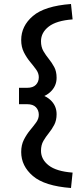

<svg xmlns="http://www.w3.org/2000/svg" viewBox="-20 -805 383 960"><path d="M335 135Q203 125 144.5 75Q86 25 86 -45Q86 -80 99.5 -106.5Q113 -133 130 -153.5Q147 -174 160.5 -192.5Q174 -211 174 -231Q174 -254 159.5 -269Q145 -284 116 -284H75V-366H116Q145 -366 159.5 -381Q174 -396 174 -419Q174 -439 160.5 -457.5Q147 -476 130 -496.5Q113 -517 99.5 -543.5Q86 -570 86 -605Q86 -675 144.5 -725Q203 -775 335 -785L343 -708Q262 -702 223.5 -672Q185 -642 185 -599Q185 -570 197 -549.5Q209 -529 224 -510.5Q239 -492 251 -470Q263 -448 263 -416Q263 -373 230 -343.5Q197 -314 140 -311V-339Q197 -336 230 -307Q263 -278 263 -234Q263 -203 251 -180.5Q239 -158 224 -139.5Q209 -121 197 -100.5Q185 -80 185 -51Q185 -8 223.5 22Q262 52 343 58Z"/></svg>

Font: Radio Canada Big
Style: Regular
Weight: 400
Designer: Étienne Aubert Bonn
Foundry: Coppers and Brasses
Version: Version 1.001